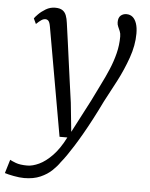

<svg xmlns="http://www.w3.org/2000/svg" viewBox="-105 -612 706 906"><g transform="rotate(5 248.0 -159.0)"><path d="M102.5 -474.5Q99 -495 93 -501.5Q87 -508 78.5 -508Q69 -508 59.2 -501.5Q49.5 -495 35.5 -481.5L23.5 -507Q27 -513 41 -527.2Q55 -541.5 75.5 -553.8Q96 -566 119.5 -566Q142 -566 154.2 -557.8Q166.5 -549.5 172.2 -534.5Q178 -519.5 180.5 -499Q187 -452.5 193.5 -405.8Q200 -359 206.2 -312.2Q212.5 -265.5 219 -218.8Q225.5 -172 232 -125.5L246 11L327 -144.5Q346.5 -185.5 366 -224Q385.5 -262.5 401.5 -300.5Q417.5 -338.5 427.2 -377.2Q437 -416 437 -457Q437 -471.5 432.5 -482.2Q428 -493 423.5 -502.8Q419 -512.5 419 -523.5Q419 -545.5 430.2 -555.2Q441.5 -565 457.5 -565Q475 -565 487 -554.8Q499 -544.5 505.5 -525Q512 -505.5 512 -477.5Q512 -422 491 -362.5Q470 -303 440.8 -247Q411.5 -191 387 -145.5Q364.5 -99 343.5 -59Q322.5 -19 303.2 14.5Q284 48 267 75Q250 102 235.5 122.8Q221 143.5 209 158Q196 177.5 174.2 198.2Q152.5 219 120.2 233.2Q88 247.5 43 247.5Q21.5 247.5 -6.2 242.2Q-34 237 -49 232L-29.5 167.5Q-22 172 -1.8 179.8Q18.5 187.5 53 187.5Q78 187.5 108.5 173.2Q139 159 170.8 126.2Q202.5 93.5 230 39H193Z"/></g></svg>

Font: Merriweather 7pt Light
Style: Italic
Weight: 300
Italic angle: -7.8°
Designer: Eben Sorkin
Foundry: Eben Sorkin
Version: Version 2.200;gftools[0.9.31]